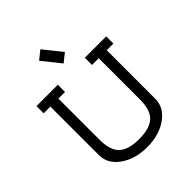

<svg xmlns="http://www.w3.org/2000/svg" viewBox="-247 -1057 1216 1216"><g transform="rotate(-45 361.0 -449.5)"><path d="M418.5 -785.6 361.3 -739.7 263.7 -861.8 320.8 -907.7ZM542 -237.8V-606H481.9V-670.4H673.3V-606H613.8V-170.9Q613.8 -93.3 541 -41.7Q468.3 9.8 361.3 9.8Q254.4 9.8 181.6 -41.7Q108.9 -93.3 108.9 -170.9V-606H48.8V-670.4H240.2V-606H180.7V-237.8Q180.7 -141.1 224.1 -101.8Q267.6 -62.5 361.3 -62.5Q455.1 -62.5 498.5 -101.8Q542 -141.1 542 -237.8Z"/></g></svg>

Font: Eligible
Style: Regular
Weight: 500
Version: Version 1.1